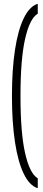

<svg xmlns="http://www.w3.org/2000/svg" viewBox="-20 -771 225 1012"><path d="M43 -265Q43 -404 59 -508.5Q75 -613 105.5 -675.5Q136 -738 179 -751V-699Q137 -674 112.5 -567Q88 -460 88 -265Q88 -70 112.5 37Q137 144 179 169V221Q136 208 105.5 145.5Q75 83 59 -21.5Q43 -126 43 -265Z"/></svg>

Font: Georama Extra Condensed Light
Style: Regular
Weight: 300
Width: 2
Designer: Jean-Baptiste Levee
Foundry: Production Type
Version: Version 1.000